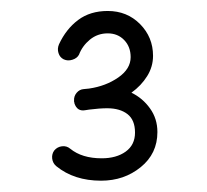

<svg xmlns="http://www.w3.org/2000/svg" viewBox="-20 -752 369 343"><path d="M112.3 -572.3Q111.8 -580.1 116.9 -586.2Q122.1 -592.3 129.4 -592.8Q133.3 -593.3 139.2 -593.8Q168.9 -598.1 191.2 -613.5Q213.4 -628.9 213.4 -649.9Q213.4 -668.5 201.9 -680.4Q190.4 -692.4 172.4 -692.4Q154.3 -692.4 140.6 -681.2Q127 -669.9 121.1 -654.3Q117.7 -647.9 109.4 -645.3Q101.1 -642.6 93.8 -646Q86.9 -649.4 84.5 -657.2Q82 -665 85.4 -672.9Q98.1 -700.2 119.6 -716.3Q141.1 -732.4 172.4 -732.4Q207 -732.4 230.2 -709Q253.4 -685.5 253.4 -652.3Q253.4 -632.8 242.9 -616Q232.4 -599.1 214.8 -586.4Q234.9 -576.7 248 -558.3Q261.2 -540 261.2 -516.1Q261.2 -477.5 231.4 -453.4Q201.7 -429.2 160.6 -429.2Q112.3 -429.2 80.6 -455.1Q74.2 -460.4 73.2 -468.8Q72.3 -477.1 77.1 -483.4Q82.5 -489.7 90.8 -490.7Q99.1 -491.7 105.5 -486.3Q126.5 -469.2 161.6 -469.2Q188 -469.2 204.6 -481.2Q221.2 -493.2 221.2 -515.1Q221.2 -537.6 207.8 -548.1Q194.3 -558.6 171.4 -558.6Q158.2 -558.6 139.2 -556.2Q136.2 -555.7 132.8 -555.2Q117.7 -552.2 112.8 -567.9Q112.8 -568.4 112.8 -568.8Q112.8 -569.8 112.3 -570.3V-570.8Q112.3 -571.3 112.3 -572.3Z"/></svg>

Font: Mikhak-DS2-FD Regular
Style: Regular
Weight: 400
Designer: Amin Abedi
Version: Version 3.4